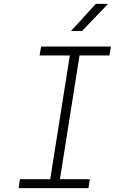

<svg xmlns="http://www.w3.org/2000/svg" viewBox="-20 -970 640 990"><path d="M76 0 83 -46H239L340 -684H184L192 -730H552L544 -684H390L289 -46H443L436 0ZM346 -810 474 -950H537L403 -810Z"/></svg>

Font: JetBrains Mono NL Thin
Style: Italic
Weight: 100
Italic angle: -9°
Monospace: yes
Designer: Philipp Nurullin, Konstantin Bulenkov
Foundry: JetBrains
Version: Version 2.305; ttfautohint (v1.8.4.7-5d5b)